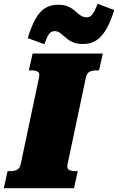

<svg xmlns="http://www.w3.org/2000/svg" viewBox="-60 -992 622 1012"><path d="M49 -126 146 -585Q151 -607 139 -614Q127 -621 107 -621H92L112 -710H482L462 -621H447Q427 -621 412.5 -614Q398 -607 393 -585L296 -126Q291 -104 303 -97Q315 -90 335 -90H350L330 0H-40L-20 -90H-5Q15 -90 29.5 -97Q44 -104 49 -126ZM378 -760Q350 -760 330.5 -767Q311 -774 297.5 -784.5Q284 -795 273.5 -804.5Q263 -814 252.5 -821Q242 -828 228 -828Q208 -828 197 -811Q186 -794 174 -759L86 -791Q105 -852 126.5 -891Q148 -930 177 -948.5Q206 -967 246 -967Q274 -967 292 -960.5Q310 -954 323.5 -944Q337 -934 347.5 -924Q358 -914 370 -907.5Q382 -901 398 -901Q411 -901 420 -909Q429 -917 437 -932.5Q445 -948 455 -972L542 -939Q522 -874 498 -834.5Q474 -795 445 -777.5Q416 -760 378 -760Z"/></svg>

Font: Roboto Serif 20pt Black
Style: Italic
Weight: 900
Italic angle: -10°
Version: Version 1.008